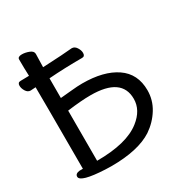

<svg xmlns="http://www.w3.org/2000/svg" viewBox="-169 -840 942 988"><g transform="rotate(-30 302.0 -346.5)"><path d="M160 -43Q337 -43 419 -108Q483 -158 483 -225Q483 -352 299 -352Q243 -352 160 -341ZM211 18 174 17Q30 10 30 -23Q30 -41 56 -44H76Q76 -503 75 -529L45 -527Q28 -527 17.5 -544Q7 -561 7 -577Q7 -596 24 -596L75 -597Q73 -643 73 -695Q73 -711 98 -711Q118 -711 140 -702.5Q162 -694 162 -677L160 -599Q290 -605 336 -610Q353 -610 364 -593Q375 -576 375 -560Q375 -540 358 -540Q253 -540 160 -533V-416Q185 -418 225 -422Q265 -426 292 -426Q419 -426 492.5 -376Q566 -326 566 -228Q566 -170 535.5 -120.5Q505 -71 455 -37Q370 18 211 18Z"/></g></svg>

Font: ToneOZ-Pinyin-WenKai-Medium
Style: Medium
Weight: 700
Designer: Fontworks Inc.
Foundry: ToneOZ
Version: Version 0.240331